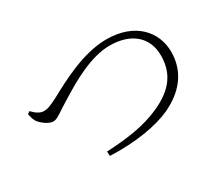

<svg xmlns="http://www.w3.org/2000/svg" viewBox="-99 -854 1198 1035"><g transform="rotate(-30 500.0 -336.5)"><path d="M78 -486 63 -476C67 -457 71 -439 81 -424C97 -402 135 -373 163 -373C190 -373 218 -401 297 -448C375 -496 508 -576 628 -576C760 -576 842 -507 842 -392C842 -283 789 -209 671 -155C570 -109 463 -95 331 -88L333 -60C491 -53 628 -78 712 -116C822 -167 900 -252 900 -381C900 -503 811 -614 629 -614C483 -614 328 -528 239 -480C182 -450 166 -447 145 -447C125 -447 101 -461 78 -486Z"/></g></svg>

Font: Noto Serif HK Light
Style: Regular
Weight: 300
Designer: Ryoko NISHIZUKA 西塚涼子 (kana & ideographs); Frank Grießhammer (Latin, Greek & Cyrillic); Wenlong ZHANG 张文龙 (bopomofo); San
Foundry: Adobe
Version: Version 2.001;hotconv 1.1.0;makeotfexe 2.6.0